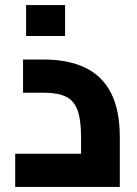

<svg xmlns="http://www.w3.org/2000/svg" viewBox="-20 -738 540 758"><path d="M40 0V-131H400L300 -45V-196Q300 -265 286 -303Q272 -341 240 -356.5Q208 -372 152 -372H71V-503H152Q249 -503 316 -471Q383 -439 418 -371.5Q453 -304 453 -196V0ZM83 -596V-718H237V-596Z"/></svg>

Font: Cairo Play ExtraBold
Style: Regular
Weight: 800
Version: Version 3.119